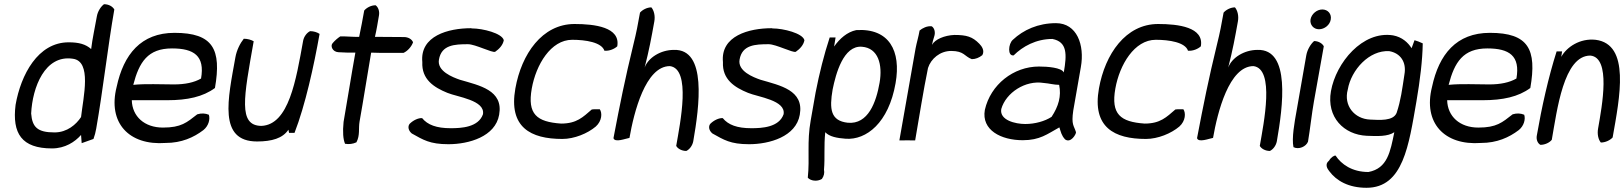

<svg xmlns="http://www.w3.org/2000/svg" viewBox="-20 -655 7715 912"><path d="M54 -157C37 -21 83 50 227 50C289 50 336 19 365 -14L368 25L424 5C430 -11 434 -27 437 -44C469 -226 492 -433 523 -610C515 -624 497 -635 474 -635C459 -624 444 -601 440 -577C431 -525 419 -473 413 -422C387 -445 355 -454 306 -454C160 -454 79 -300 54 -157ZM128 -116C134 -240 193 -396 326 -376C417 -364 376 -196 365 -99C342 -64 299 -26 239 -26C158 -26 133 -51 128 -116Z M534 -242C491 -72 592 37 767 24C842 24 900 -2 946 -37C971 -57 979 -89 972 -110C955 -117 937 -118 917 -112C867 -73 841 -49 754 -49C666 -49 608 -102 606 -179H775C870 -179 944 -195 1001 -237C1033 -421 992 -499 809 -499C650 -499 567 -397 534 -242ZM613 -252C641 -360 682 -425 797 -425C901 -425 954 -390 935 -282C902 -263 859 -254 806 -254C743 -254 674 -258 613 -252Z M1098 -382C1063 -186 1015 17 1201 17C1271 17 1323 2 1350 -39L1353 -24H1379C1430 -155 1471 -342 1498 -494C1486 -502 1470 -507 1453 -507C1438 -500 1424 -482 1420 -462C1386 -274 1352 -63 1222 -57C1110 -58 1138 -192 1185 -459C1173 -466 1156 -471 1138 -471C1121 -450 1104 -417 1098 -382Z M1560 -450C1548 -437 1559 -409 1587 -407C1616 -405 1639 -405 1668 -405C1648 -294 1631 -184 1612 -76C1607 -28 1610 7 1619 28C1638 31 1656 29 1673 21C1691 -13 1682 -44 1688 -78C1707 -184 1724 -295 1743 -405C1793 -403 1846 -404 1897 -404C1915 -412 1934 -432 1942 -454C1937 -468 1920 -479 1899 -479C1852 -479 1807 -480 1761 -480C1769 -514 1774 -546 1780 -581C1784 -602 1776 -622 1764 -630C1742 -630 1721 -618 1710 -605C1702 -561 1695 -522 1686 -480C1654 -479 1628 -483 1596 -482C1584 -474 1571 -463 1560 -450Z M1926 -67C1916 -55 1919 -35 1936 -21C1990 9 2021 30 2110 30C2207 30 2333 -6 2351 -110C2372 -227 2257 -249 2165 -276C2130 -288 2055 -317 2065 -372C2077 -442 2139 -445 2203 -445C2238 -445 2318 -403 2332 -409C2351 -422 2369 -441 2373 -464C2365 -497 2273 -520 2222 -520L2217 -521C2110 -521 1974 -485 1986 -360C1982 -278 2041 -240 2105 -214C2153 -194 2286 -179 2274 -112C2252 -50 2171 -46 2121 -46C2053 -46 2011 -62 1985 -94C1967 -95 1943 -84 1926 -67Z M2428 -235C2395 -50 2501 5 2651 5C2708 5 2771 -21 2810 -54C2840 -81 2841 -119 2829 -136C2814 -135 2805 -137 2791 -135C2749 -99 2720 -68 2645 -68C2530 -76 2484 -112 2506 -235C2526 -347 2596 -466 2698 -466C2762 -466 2838 -454 2851 -414C2875 -412 2899 -423 2912 -435C2928 -526 2805 -541 2709 -541C2555 -541 2457 -398 2428 -235Z M2894 1C2900 24 2952 3 2970 0C2991 -121 3046 -341 3162 -341C3264 -328 3211 -72 3192 38C3199 51 3218 62 3240 62C3255 55 3269 37 3273 16C3302 -150 3339 -423 3181 -418C3118 -418 3059 -381 3042 -334C3064 -420 3074 -475 3088 -553C3093 -580 3086 -606 3074 -620C3053 -620 3031 -608 3020 -595C3010 -539 3003 -501 2989 -445C2948 -277 2925 -161 2894 1Z M3354 -67C3344 -55 3347 -35 3364 -21C3418 9 3449 30 3538 30C3635 30 3761 -6 3779 -110C3800 -227 3685 -249 3593 -276C3558 -288 3483 -317 3493 -372C3505 -442 3567 -445 3631 -445C3666 -445 3746 -403 3760 -409C3779 -422 3797 -441 3801 -464C3793 -497 3701 -520 3650 -520L3645 -521C3538 -521 3402 -485 3414 -360C3410 -278 3469 -240 3533 -214C3581 -194 3714 -179 3702 -112C3680 -50 3599 -46 3549 -46C3481 -46 3439 -62 3413 -94C3395 -95 3371 -84 3354 -67Z M3831 -84C3812 21 3827 95 3817 189C3830 204 3861 209 3884 195C3894 181 3897 166 3894 151C3899 93 3893 38 3900 -27C3919 -6 3956 1 3997 4C4095 11 4201 -71 4234 -260C4261 -413 4204 -522 4047 -512C4004 -503 3969 -472 3942 -434L3949 -477H3921C3894 -395 3872 -307 3854 -215ZM3935 -230C3950 -304 3986 -440 4074 -433C4152 -427 4173 -348 4158 -262C4142 -170 4104 -63 4007 -72C3925 -81 3919 -137 3935 -230Z M4252 12C4278 11 4301 12 4327 12C4347 -103 4365 -220 4388 -332C4402 -376 4445 -413 4498 -413C4560 -413 4561 -387 4596 -374C4614 -374 4631 -381 4646 -393C4658 -414 4644 -435 4632 -447C4599 -481 4571 -489 4513 -489C4466 -487 4421 -468 4407 -442C4409 -454 4413 -467 4417 -480C4425 -502 4418 -522 4406 -530C4384 -533 4361 -521 4348 -510C4343 -480 4334 -452 4329 -425Z M4658 -133C4641 -37 4735 11 4838 11C4920 11 4954 -18 5012 -50C5020 -27 5021 -13 5039 7C5066 27 5092 -18 5091 -27C5081 -60 5068 -61 5078 -130L5114 -336C5133 -442 5095 -545 4996 -545C4911 -545 4841 -513 4791 -466C4769 -447 4765 -387 4795 -392C4837 -434 4901 -470 4979 -470C5050 -456 5048 -397 5033 -311C5022 -334 4956 -339 4915 -339C4794 -339 4685 -253 4658 -133ZM4736 -137C4758 -215 4851 -275 4937 -261C4964 -259 4986 -252 5011 -252C5022 -198 5008 -150 4975 -100C4943 -79 4896 -66 4850 -66C4803 -66 4727 -84 4736 -137Z M5200 -235C5167 -50 5273 5 5423 5C5480 5 5543 -21 5582 -54C5612 -81 5613 -119 5601 -136C5586 -135 5577 -137 5563 -135C5521 -99 5492 -68 5417 -68C5302 -76 5256 -112 5278 -235C5298 -347 5368 -466 5470 -466C5534 -466 5610 -454 5623 -414C5647 -412 5671 -423 5684 -435C5700 -526 5577 -541 5481 -541C5327 -541 5229 -398 5200 -235Z M5666 1C5672 24 5724 3 5742 0C5763 -121 5818 -341 5934 -341C6036 -328 5983 -72 5964 38C5971 51 5990 62 6012 62C6027 55 6041 37 6045 16C6074 -150 6111 -423 5953 -418C5890 -418 5831 -381 5814 -334C5836 -420 5846 -475 5860 -553C5865 -580 5858 -606 5846 -620C5825 -620 5803 -608 5792 -595C5782 -539 5775 -501 5761 -445C5720 -277 5697 -161 5666 1Z M6205 -563C6201 -538 6219 -516 6245 -516C6272 -516 6297 -537 6301 -562C6306 -588 6288 -610 6261 -610C6235 -610 6210 -589 6205 -563ZM6139 -130C6129 -75 6115 2 6124 44C6150 57 6184 41 6193 18C6203 -41 6211 -116 6221 -172L6268 -435C6262 -448 6243 -460 6222 -460C6206 -446 6190 -420 6185 -393Z M6302 -222C6280 -98 6364 -15 6472 -10C6523 -8 6572 -6 6603 -27C6584 65 6571 145 6480 162C6402 162 6351 125 6324 84C6318 83 6303 91 6293 108C6271 125 6285 147 6294 158C6328 204 6386 237 6471 237C6646 237 6672 33 6708 -173C6725 -272 6737 -370 6738 -449C6723 -456 6710 -461 6699 -464L6685 -426C6668 -453 6640 -479 6597 -487C6452 -510 6326 -357 6302 -222ZM6382 -230C6398 -323 6484 -418 6579 -412C6631 -403 6662 -361 6651 -301C6640 -229 6634 -179 6614 -119C6598 -79 6532 -85 6488 -87C6414 -90 6361 -153 6382 -230Z M6782 -242C6739 -72 6840 37 7015 24C7090 24 7148 -2 7194 -37C7219 -57 7227 -89 7220 -110C7203 -117 7185 -118 7165 -112C7115 -73 7089 -49 7002 -49C6914 -49 6856 -102 6854 -179H7023C7118 -179 7192 -195 7249 -237C7281 -421 7240 -499 7057 -499C6898 -499 6815 -397 6782 -242ZM6861 -252C6889 -360 6930 -425 7045 -425C7149 -425 7202 -390 7183 -282C7150 -263 7107 -254 7054 -254C6991 -254 6922 -258 6861 -252Z M7280 -12C7276 8 7284 26 7297 33C7319 33 7341 22 7351 9C7376 -131 7407 -391 7534 -391C7633 -382 7590 -154 7571 -45C7566 -18 7572 8 7584 22C7606 22 7628 11 7640 -2C7674 -194 7725 -445 7559 -466C7485 -474 7422 -432 7396 -385L7400 -411H7374C7335 -289 7303 -145 7280 -12Z"/></svg>

Font: Snowfall
Style: Obl
Weight: 400
Designer: Jasper
Foundry: Cannot Into Space Fonts
Version: Version 0.9